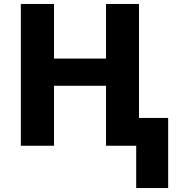

<svg xmlns="http://www.w3.org/2000/svg" viewBox="-20 -734 887 967"><path d="M666 213V0H514V-302H252V0H85V-714H252V-439H514V-714H680V-140H827V213Z"/></svg>

Font: Noto Sans UI Extra
Style: Regular
Weight: 800
Designer: Monotype Design Team
Foundry: Monotype Imaging Inc.
Version: Version 1.901